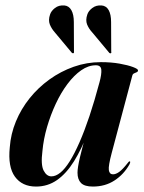

<svg xmlns="http://www.w3.org/2000/svg" viewBox="-20 -677 530 706"><path d="M391 -115.5Q378 -67 380.2 -51.5Q382.5 -36 395.5 -36Q406 -36 418.5 -45Q431 -54 449.5 -77.5Q452.5 -81.5 454 -82.8Q455.5 -84 457 -83.5Q459 -83.5 458.8 -80.8Q458.5 -78 456 -72.5Q435.5 -36 401.2 -13.5Q367 9 321.5 9Q291 9 278 -4Q265 -17 265 -42Q265 -51 267.2 -65.2Q269.5 -79.5 274 -98.8Q278.5 -118 284.8 -141.8Q291 -165.5 299 -193L303.5 -190.5Q280 -128.5 252 -83.8Q224 -39 189.8 -15Q155.5 9 112.5 9Q61.5 9 35 -27.2Q8.5 -63.5 16 -135.5Q19.5 -184.5 38.5 -230.5Q57.5 -276.5 89 -315.8Q120.5 -355 161.8 -384.8Q203 -414.5 251 -431.5Q299 -448.5 351 -448.5Q389 -448.5 419.8 -443Q450.5 -437.5 469 -430.5Q487.5 -423.5 487.5 -418.5Q487.5 -413.5 482.8 -411.5Q478 -409.5 473 -407.2Q468 -405 466.5 -399ZM136 -121.5Q129.5 -71 140.5 -49.8Q151.5 -28.5 169 -28.5Q185 -28.5 202 -42.2Q219 -56 236.5 -84Q254 -112 272.2 -153.5Q290.5 -195 309 -250.2Q327.5 -305.5 346 -375Q354 -404.5 352.5 -420.8Q351 -437 332.5 -437Q305 -437 278.5 -418.5Q252 -400 228 -368Q204 -336 185 -295.2Q166 -254.5 153 -210Q140 -165.5 136 -121.5ZM251.5 -596 252 -487Q252 -485.5 252 -484Q252 -482.5 250.5 -481.5Q249 -481 247.5 -481.2Q246 -481.5 244.5 -482.5L181.5 -558Q169.5 -571.5 163.2 -587.2Q157 -603 164 -623.5Q168 -636.5 182 -647.5Q196 -658.5 216.5 -657Q233.5 -655.5 242.5 -639.5Q251.5 -623.5 251.5 -596ZM388.5 -596 389 -487Q389.5 -485 389.5 -483.8Q389.5 -482.5 387.5 -481.5Q386 -480.5 384.5 -481Q383 -481.5 382 -482.5L319 -558Q306.5 -571.5 300.2 -587.2Q294 -603 301 -623.5Q305 -636.5 319.2 -647.5Q333.5 -658.5 353.5 -657Q371 -655.5 379.8 -639.5Q388.5 -623.5 388.5 -596Z"/></svg>

Font: Fraunces 120pt SemiBold
Style: Italic
Weight: 600
Italic angle: -16°
Version: Version 1.000;[b76b70a41]